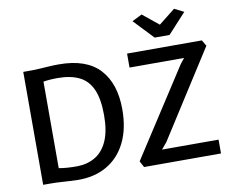

<svg xmlns="http://www.w3.org/2000/svg" viewBox="-99 -1106 1511 1244"><g transform="rotate(-10 657.0 -484.0)"><path d="M88 0V-743Q98 -743 107.8 -743Q117.5 -743 127 -743Q136.5 -743 146 -743Q169.5 -743 198 -745Q226.5 -747 258.2 -749Q290 -751 323 -751Q504 -751 591 -656.8Q678 -562.5 678 -393Q678 -266 633.2 -175.5Q588.5 -85 506 -37.5Q423.5 10 311 8Q271.5 7 223 3.5Q174.5 0 136 0Q128 0 120 0Q112 0 104 0Q96 0 88 0ZM206 -89Q230 -84 263.8 -81.8Q297.5 -79.5 328 -80Q394.5 -81 445.8 -111.5Q497 -142 526 -207Q555 -272 555 -376Q555 -483.5 526.5 -546.8Q498 -610 441.2 -637.5Q384.5 -665 300 -665Q271 -665 246.5 -663Q222 -661 206 -658ZM752 0 730 -41 1102 -616 1130 -651H771V-743H1263L1286 -704L922 -134L886 -91H1258V0ZM965 -814 842 -943.5 907.5 -976 1013 -890.5 1121 -976 1183 -945 1063 -814Z"/></g></svg>

Font: Tracken
Style: Regular
Weight: 400
Designer: Eben Sorkin
Foundry: Eben Sorkin
Version: Version 2.001